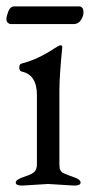

<svg xmlns="http://www.w3.org/2000/svg" viewBox="-25 -575 290 598"><path d="M19 -555H222Q227 -555 231 -551Q235 -547 235 -536Q235 -525 227 -512.5Q219 -500 204 -500H9Q4 -500 -0.5 -504Q-5 -508 -5 -516Q-5 -524 1 -539.5Q7 -555 19 -555ZM206 3 125 -2 44 3Q24 3 24 -6.5Q24 -16 52 -25Q80 -34 85 -43.5Q90 -53 90 -62V-279Q90 -342 43 -352Q35 -354 35 -364.5Q35 -375 42 -377Q91 -389 144 -424Q160 -434 162 -434Q169 -434 169 -429Q160 -337 160 -294V-62Q160 -42 172 -36Q185 -30 205.5 -23Q226 -16 226 -6.5Q226 3 206 3Z"/></svg>

Font: EB Garamond
Style: Regular
Weight: 400
Version: Version 0.012